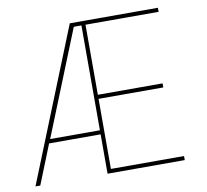

<svg xmlns="http://www.w3.org/2000/svg" viewBox="-82 -840 1003 931"><g transform="rotate(-10 419.5 -375.0)"><path d="M753.8 -730H393.8V-385H712.5V-365H393.8V-20H753.8V0H373.8V-193.8H120L42.5 0H18.8L320 -750H753.8ZM128.8 -213.8H373.8V-730H336.2Z"/></g></svg>

Font: Now Thin
Style: Regular
Weight: 250
Designer: Alfredo Marco Pradil
Foundry: Alfredo Marco Pradil
Version: Version 1.002;PS 001.002;hotconv 1.0.88;makeotf.lib2.5.64775